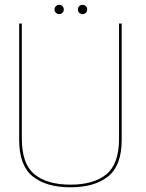

<svg xmlns="http://www.w3.org/2000/svg" viewBox="-20 -772 605 796"><path d="M272 4.5Q372 4.5 428.2 -40.5Q484.5 -85.5 484.5 -192V-674.5H473.5V-197Q473.5 -92.5 421.2 -49.5Q369 -6.5 272 -6.5Q175 -6.5 122.8 -49.5Q70.5 -92.5 70.5 -197V-674.5H59.5V-192Q59.5 -85.5 115.8 -40.5Q172 4.5 272 4.5ZM225.5 -713.5Q233.5 -713.5 239 -719Q244.5 -724.5 244.5 -732.5Q244.5 -741 239 -746.5Q233.5 -752 225.5 -752Q217.5 -752 211.8 -746.5Q206 -741 206 -732.5Q206 -724.5 211.8 -719Q217.5 -713.5 225.5 -713.5ZM322 -713.5Q330.5 -713.5 336 -719Q341.5 -724.5 341.5 -732.5Q341.5 -741 336 -746.5Q330.5 -752 322 -752Q314 -752 308.5 -746.5Q303 -741 303 -732.5Q303 -724.5 308.5 -719Q314 -713.5 322 -713.5Z"/></svg>

Font: Anybody UltraCondensed Thin Thin
Style: Regular
Weight: 250
Version: Version 1.111